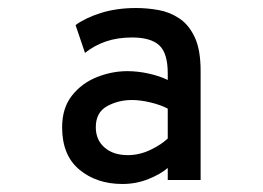

<svg xmlns="http://www.w3.org/2000/svg" viewBox="-20 -732 656 479"><path d="M285.5 -273Q221 -273 178 -308.8Q135 -344.5 135 -414.5Q135 -462.5 159.5 -493.5Q184 -524.5 221.5 -539.5Q259 -554.5 297.5 -554.5Q323.5 -554.5 350.8 -548.5Q378 -542.5 398.5 -532.5V-549Q398.5 -599.5 377.2 -619Q356 -638.5 309.5 -638.5Q273 -638.5 244 -628.5Q215 -618.5 192 -600L168.5 -669.5Q194 -688 232.8 -700Q271.5 -712 320 -712Q347 -712 375.2 -707Q403.5 -702 427.2 -686.2Q451 -670.5 465.8 -639.2Q480.5 -608 480.5 -555V-283H398.5V-313Q381.5 -298 350.8 -285.5Q320 -273 285.5 -273ZM299 -345Q328 -345 355.5 -358.2Q383 -371.5 398.5 -386.5V-461Q380.5 -470.5 355.2 -476.5Q330 -482.5 309.5 -482.5Q275 -482.5 247 -467Q219 -451.5 219 -414.5Q219 -383 240.8 -364Q262.5 -345 299 -345Z"/></svg>

Font: Overpass Mono Medium
Style: Regular
Weight: 500
Monospace: yes
Designer: Delve Withrington, Dave Bailey
Foundry: Delve Fonts LLC
Version: Version 4.000